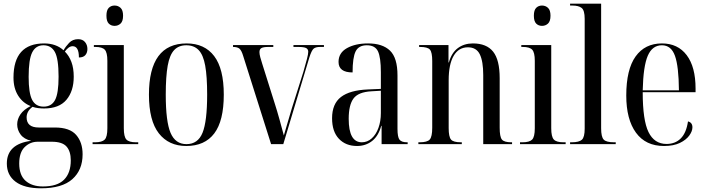

<svg xmlns="http://www.w3.org/2000/svg" viewBox="-20 -780 3825 1039"><path d="M202 239Q112 239 64.5 203.5Q17 168 17 105Q17 -1 149 -18Q110 -27 91.5 -52Q73 -77 73 -107Q73 -135 90.5 -161Q108 -187 146 -206Q104 -222 78.5 -262Q53 -302 53 -360Q53 -545 219 -545Q283 -545 324 -508Q335 -528 354 -548Q373 -568 403 -568Q427 -568 440 -552.5Q453 -537 453 -515Q453 -495 442 -482Q431 -469 407 -469Q407 -530 373 -530Q352 -530 331 -501Q354 -478 366.5 -444.5Q379 -411 379 -365Q379 -287 339.5 -240Q300 -193 218 -193Q203 -193 186.5 -195Q170 -197 156 -202Q138 -188 131 -174Q124 -160 124 -145Q124 -90 190 -90H277Q357 -90 392 -50Q427 -10 427 55Q427 140 371.5 189.5Q316 239 202 239ZM216 -203Q259 -203 278 -239Q297 -275 297 -365Q297 -462 277 -498.5Q257 -535 215 -535Q174 -535 154.5 -497Q135 -459 135 -364Q135 -276 154 -239.5Q173 -203 216 -203ZM212 229Q290 229 326.5 192.5Q363 156 363 88Q363 39 340 13Q317 -13 260 -13H184Q143 -13 113.5 16Q84 45 84 105Q84 168 118.5 198.5Q153 229 212 229Z M600 -640Q581 -640 568.5 -652.5Q556 -665 556 -695Q556 -725 568.5 -737.5Q581 -750 600 -750Q619 -750 632.5 -737.5Q646 -725 646 -695Q646 -665 632.5 -652.5Q619 -640 600 -640ZM481 0V-10H494Q532 -10 546.5 -24.5Q561 -39 561 -86V-451Q561 -496 547 -511Q533 -526 496 -526H488V-536H650V-86Q650 -40 664 -25Q678 -10 716 -10H728V0Z M988 10Q893 10 839.5 -58.5Q786 -127 786 -268Q786 -545 990 -545Q1087 -545 1139 -476.5Q1191 -408 1191 -268Q1191 -126 1139.5 -58Q1088 10 988 10ZM989 0Q1051 0 1076 -61.5Q1101 -123 1101 -268Q1101 -366 1090.5 -424.5Q1080 -483 1055 -509Q1030 -535 988 -535Q947 -535 922.5 -509Q898 -483 887.5 -424.5Q877 -366 877 -268Q877 -122 903 -61Q929 0 989 0Z M1296 -477Q1287 -507 1276 -516.5Q1265 -526 1241 -526V-536H1459V-526H1432Q1406 -526 1395 -520Q1384 -514 1384 -498Q1384 -487 1388.5 -470Q1393 -453 1399 -435L1468 -216Q1479 -182 1492.5 -133.5Q1506 -85 1516 -47Q1527 -83 1533.5 -106.5Q1540 -130 1546 -149Q1552 -168 1559 -193L1622 -392Q1635 -437 1641.5 -462.5Q1648 -488 1648 -500Q1648 -514 1636.5 -520Q1625 -526 1594 -526H1568V-536H1733V-526H1712Q1688 -526 1677 -516.5Q1666 -507 1654 -469L1513 0H1447Z M1912 10Q1851 10 1814 -29Q1777 -68 1777 -140Q1777 -218 1825 -255Q1873 -292 1971 -296L2041 -299V-389Q2041 -469 2025.5 -502Q2010 -535 1965 -535Q1921 -535 1904.5 -502Q1888 -469 1888 -388Q1812 -388 1812 -445Q1812 -494 1857.5 -519.5Q1903 -545 1972 -545Q2050 -545 2090.5 -506Q2131 -467 2131 -372V-83Q2131 -38 2142 -24Q2153 -10 2183 -10H2186V0H2045V-99H2043Q2028 -44 1993.5 -17Q1959 10 1912 10ZM1938 -10Q1968 -10 1991.5 -31Q2015 -52 2028 -88Q2041 -124 2041 -168V-289L1990 -286Q1919 -282 1893 -247Q1867 -212 1867 -137Q1867 -10 1938 -10Z M2244 0V-10H2251Q2292 -10 2305.5 -25Q2319 -40 2319 -89V-450Q2319 -497 2306.5 -511.5Q2294 -526 2253 -526H2248V-536H2407V-442H2409Q2424 -495 2458 -520Q2492 -545 2539 -545Q2613 -545 2648.5 -500.5Q2684 -456 2684 -357V-89Q2684 -40 2696 -25Q2708 -10 2747 -10H2751V0H2595V-374Q2595 -448 2576.5 -486Q2558 -524 2512 -524Q2462 -524 2435 -478Q2408 -432 2408 -346V-87Q2408 -40 2420.5 -25Q2433 -10 2474 -10H2479V0Z M2913 -640Q2894 -640 2881.5 -652.5Q2869 -665 2869 -695Q2869 -725 2881.5 -737.5Q2894 -750 2913 -750Q2932 -750 2945.5 -737.5Q2959 -725 2959 -695Q2959 -665 2945.5 -652.5Q2932 -640 2913 -640ZM2794 0V-10H2807Q2845 -10 2859.5 -24.5Q2874 -39 2874 -86V-451Q2874 -496 2860 -511Q2846 -526 2809 -526H2801V-536H2963V-86Q2963 -40 2977 -25Q2991 -10 3029 -10H3041V0Z M3065 0V-10H3073Q3114 -10 3129 -24Q3144 -38 3144 -84V-678Q3144 -724 3127.5 -737Q3111 -750 3077 -750H3065V-760H3233V-86Q3233 -39 3247 -24.5Q3261 -10 3303 -10H3312V0Z M3573 10Q3474 10 3421.5 -62Q3369 -134 3369 -263Q3369 -404 3419.5 -474.5Q3470 -545 3562 -545Q3648 -545 3696 -481.5Q3744 -418 3744 -301V-281H3458Q3458 -129 3489.5 -65Q3521 -1 3587 -1Q3634 -1 3664 -31Q3694 -61 3703 -123Q3727 -117 3727 -91Q3727 -70 3710 -46.5Q3693 -23 3659 -6.5Q3625 10 3573 10ZM3654 -291Q3653 -421 3632.5 -478Q3612 -535 3562 -535Q3510 -535 3485.5 -478.5Q3461 -422 3458 -291Z"/></svg>

Font: Noto Serif Display Condensed
Style: Regular
Weight: 400
Width: 3
Designer: Monotype Design Team
Foundry: Monotype Imaging Inc.
Version: Version 2.009